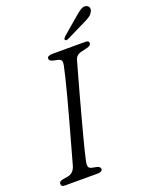

<svg xmlns="http://www.w3.org/2000/svg" viewBox="-162 -967 815 1050"><g transform="rotate(-20 245.5 -442.0)"><path d="M182 -82.5Q178 -63 182.2 -53Q186.5 -43 202 -40.5L227.5 -35.5Q247.5 -30.5 247.5 -16.5Q247.5 -8.5 239.8 -4.2Q232 0 220.5 0H30.5Q17 0 12.5 -4Q8 -8 8 -15.5Q6.5 -31 30 -35.5L59.5 -40.5Q93 -46 105.5 -83.5Q110.5 -102 121.8 -142Q133 -182 147.5 -234.5Q162 -287 177.8 -344.2Q193.5 -401.5 207.8 -455.5Q222 -509.5 232.5 -552.2Q243 -595 247.5 -618Q251.5 -636 247.8 -645.5Q244 -655 228 -658.5L200.5 -664.5Q180 -669.5 180 -683.5Q180 -700 214 -700H401.5Q414 -700 418.5 -696.5Q423 -693 423 -686Q423 -671 398 -665L366.5 -657.5Q334 -651 326 -623.5Q319 -598.5 306.2 -553Q293.5 -507.5 278 -451.5Q262.5 -395.5 246.8 -336.8Q231 -278 217 -225.5Q203 -173 193.8 -135Q184.5 -97 182 -82.5ZM402.5 -846Q424.5 -865.5 441.5 -876.2Q458.5 -887 474.5 -882Q487 -878 490 -866.2Q493 -854.5 485.5 -842.5Q478.5 -829 464.2 -819.8Q450 -810.5 429.5 -801L318.5 -746.5Q305.5 -741 301 -748.5Q298.5 -752.5 301.8 -757.2Q305 -762 309.5 -766.5Z"/></g></svg>

Font: Fraunces 9pt Soft Light
Style: Italic
Weight: 300
Italic angle: -16°
Version: Version 1.000;[0bf87f6ff]